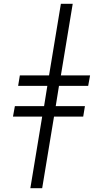

<svg xmlns="http://www.w3.org/2000/svg" viewBox="-20 -843 540 1006"><path d="M139 143 201 -232H48L58 -287H211L228 -393H75L84 -448H237L299 -823H361L299 -448H452L442 -393H289L272 -287H425L416 -232H263L201 143Z"/></svg>

Font: Iosevka Curly Light Oblique
Style: Regular
Weight: 300
Italic angle: -9°
Monospace: yes
Designer: Belleve Invis
Foundry: Belleve Invis
Version: Version 11.1.0; ttfautohint (v1.8.3)